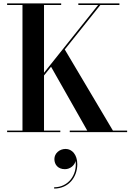

<svg xmlns="http://www.w3.org/2000/svg" viewBox="-20 -770 770 1119"><path d="M21.5 -9V0H331.5V-9H236.5V-330L277.5 -381L488.5 -9H386.5V0H721V-9H638L357.5 -481.5L565 -741H676V-750H436.5V-741H552L236.5 -346V-741H336.5V-750H21.5V-741H111V-9ZM297 157C297 189.5 318 216 358.5 216C389.5 216 415.5 193 420.5 168C431 250.5 377 321.5 295.5 321.5V329C380.5 329 430.5 261.5 430.5 187.5C430.5 131 399.5 98 362.5 98C326 98 297 124.5 297 157Z"/></svg>

Font: Bodoni* 24pt Medium
Style: Regular
Weight: 500
Version: Version 2.3